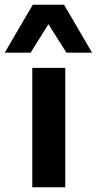

<svg xmlns="http://www.w3.org/2000/svg" viewBox="-52 -789 408 809"><path d="M84 0V-503H223V0ZM-32 -567 86 -769H218L336 -567H228L152 -687L77 -567Z"/></svg>

Font: Nunito Sans 6pt
Style: Bold
Weight: 700
Version: Version 3.101;gftools[0.9.27]